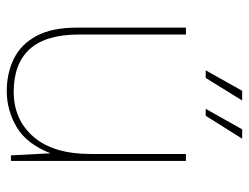

<svg xmlns="http://www.w3.org/2000/svg" viewBox="-102 -604 718 553"><g transform="rotate(90 256.5 -327.0)"><path d="M242 12Q190 12 148.5 -8.5Q107 -29 83 -73.5Q59 -118 59 -191V-504H79V-196Q79 -100 121 -54Q163 -8 244 -8Q324 -8 373.5 -65Q423 -122 423 -230V-504H443V0H427L421 -114Q394 -45 345.5 -16.5Q297 12 242 12ZM293 -561 352 -666H379L313 -561ZM182 -561 241 -666H269L204 -561Z"/></g></svg>

Font: DM Sans Thin
Style: Regular
Weight: 100
Designer: Colophon Foundry, Jonny Pinhorn
Foundry: Colophon Foundry
Version: Version 4.004; ttfautohint (v1.8.4.7-5d5b)